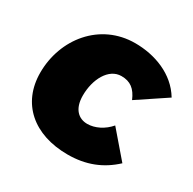

<svg xmlns="http://www.w3.org/2000/svg" viewBox="-127 -660 806 803"><g transform="rotate(30 276.5 -258.5)"><path d="M294 14C382 14 452 -14 511 -69L406 -191C378 -158 338 -138 301 -138C260 -138 226 -166 226 -232C226 -310 264 -383 326 -383C369 -383 395 -363 414 -318L552 -410C501 -495 402 -531 307 -531C137 -531 24 -388 24 -226C24 -78 130 14 294 14Z"/></g></svg>

Font: Fixel Display 20240404 Black
Style: Italic
Weight: 900
Italic angle: -10°
Designer: AlfaBravo + MacPaw
Foundry: Kyrylo Tkachov, Marchela Mozhyna, Serhii Makarenko, Maria Weinstein, Zakhar Kryvoshyya
Version: Version 1.211;Glyphs 3.2 (3225)